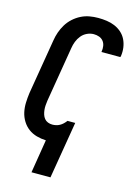

<svg xmlns="http://www.w3.org/2000/svg" viewBox="-139 -816 777 1094"><g transform="rotate(15 250.0 -269.0)"><path d="M160 205 192 8Q164 7 137 -0.5Q110 -8 88.5 -24Q67 -40 52.5 -63.5Q38 -87 32 -114Q26 -141 27 -170Q28 -199 32 -228L86 -552Q90 -578 98.5 -602.5Q107 -627 121 -650Q135 -673 155.5 -691.5Q176 -710 200 -722Q224 -734 249.5 -738.5Q275 -743 300 -743Q326 -743 351 -739.5Q376 -736 398.5 -726.5Q421 -717 439 -701Q457 -685 467.5 -663.5Q478 -642 481.5 -617Q485 -592 481 -566Q480 -565 480 -563Q480 -561 479 -560H368Q368 -560 368 -561Q368 -562 368 -563Q371 -579 368.5 -595.5Q366 -612 356.5 -624Q347 -636 332 -641.5Q317 -647 300 -647Q280 -647 260.5 -638Q241 -629 227.5 -612.5Q214 -596 206.5 -576.5Q199 -557 196 -537L142 -212Q140 -198 139 -184Q138 -170 139.5 -156.5Q141 -143 145 -130.5Q149 -118 157 -108Q165 -98 177.5 -93Q190 -88 204 -88Q215 -88 226 -90.5Q237 -93 247 -98.5Q257 -104 265.5 -112Q274 -120 281 -129L282 -131H328L272 205Z"/></g></svg>

Font: Iosevka Curly Oblique
Style: Bold
Weight: 700
Italic angle: -9°
Monospace: yes
Designer: Belleve Invis
Foundry: Belleve Invis
Version: Version 11.1.0; ttfautohint (v1.8.3)